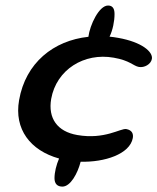

<svg xmlns="http://www.w3.org/2000/svg" viewBox="-20 -648 569 694"><path d="M205.5 26.5C235 26.5 261 -22 271.5 -63.5C358 -61 449.5 -91 460 -149C462.5 -163 458.5 -177.5 436.5 -181.5C416 -185 358.5 -142.5 259 -160C187 -172.5 153 -220.5 165 -290.5C184 -396.5 284 -458.5 391 -439.5C449.5 -429.5 462 -409.5 482 -406C501.5 -402.5 525.5 -415.5 529 -435C533.5 -461 492 -496 408 -511C397 -513 386.5 -514.5 376 -515.5C387.5 -539 394 -571 394 -597.5C394 -619.5 385 -628 370.5 -628C338 -628 305 -558 299.5 -515C173.5 -501.5 72.5 -421 49 -286C30.5 -181 89.5 -104 193.5 -75C183.5 -52 177 -25 177 -4C177 16.5 187.5 26.5 205.5 26.5Z"/></svg>

Font: Gluten
Style: Italic
Weight: 400
Italic angle: -13°
Designer: Tyler Finck
Foundry: Etcetera Type Company
Version: Version 0.920